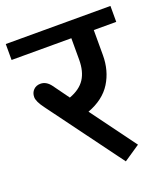

<svg xmlns="http://www.w3.org/2000/svg" viewBox="-139 -738 737 841"><g transform="rotate(-20 229.0 -317.5)"><path d="M48 -332.2Q22.2 -367 22.2 -387.3Q22.2 -407.5 34.9 -420.4Q47.5 -433.3 67.7 -433.3Q95 -433.3 115.3 -405.5L168.4 -332.2Q218.4 -350.4 240.9 -385Q263.4 -419.6 263.4 -474.2V-574.3H-15.2V-648.6H472.7V-574.3H368V-457.5Q368 -385.2 333.4 -329.6Q298.8 -274 224 -246.2L378.2 -36.4L303.3 14.2Z"/></g></svg>

Font: Khula SemiBold
Style: Regular
Weight: 600
Designer: Erin McLaughlin, Steve Matteson
Version: Version 1.002;PS 1.0;hotconv 1.0.72;makeotf.lib2.5.5900; ttf